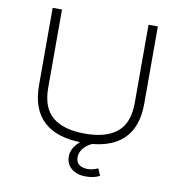

<svg xmlns="http://www.w3.org/2000/svg" viewBox="-95 -794 1021 1073"><g transform="rotate(10 416.0 -257.0)"><path d="M416 8Q267 8 192 -61Q117 -130 117 -266V-705H170V-261Q170 -148 232 -96Q294 -44 416 -44Q537 -44 599 -96Q661 -148 661 -261V-705H714V-266Q714 -130 639 -61Q564 8 416 8ZM461 191Q412 191 381 165.5Q350 140 350 98Q350 59 379 26Q408 -7 459 -28L480 0Q458 8 439.5 21.5Q421 35 410 53.5Q399 72 399 93Q399 121 417 134.5Q435 148 465 148Q478 148 493.5 144.5Q509 141 524 134L541 173Q529 181 508 186Q487 191 461 191Z"/></g></svg>

Font: Nunito Sans 7pt SemiExpanded ExtraLight
Style: Regular
Weight: 250
Width: 6
Designer: Vernon Adams
Foundry: Vernon Adams
Version: Version 3.101;gftools[0.9.27]